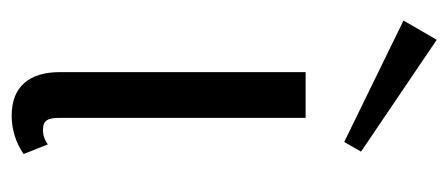

<svg xmlns="http://www.w3.org/2000/svg" viewBox="-242 -526 775 332"><g transform="rotate(90 146.0 -359.5)"><path d="M15 -669.2 225 -566.7 241.7 -595.8 48.3 -726.7ZM245.8 -12.5 229.2 -54.2C224.2 -50.8 216.7 -45.8 204.2 -45.8C187.5 -45.8 183.3 -54.2 183.3 -75V-500H104.2V-75C104.2 -23.3 128.3 8.3 179.2 8.3C213.3 8.3 236.7 -5.8 245.8 -12.5Z"/></g></svg>

Font: BoonHome
Style: Book
Weight: 400
Designer: Sungsit Sawaiwan
Foundry: Sungsit Sawaiwan
Version: Version 0.2